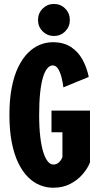

<svg xmlns="http://www.w3.org/2000/svg" viewBox="-20 -914 490 946"><path d="M423.4 -369V-113.9Q412.3 -85.1 387.7 -56.2Q363.1 -27.3 326.4 -8.1Q289.7 11 242 11Q208.9 11 177.1 -1.6Q145.4 -14.2 118.3 -41.1Q91.2 -68 70.5 -110.2Q49.9 -152.4 38.1 -211.5Q26.4 -270.6 26.4 -348Q26.4 -425.4 38.2 -484.3Q49.9 -543.2 70.7 -585.4Q91.5 -627.5 118.5 -654.1Q145.5 -680.8 176.6 -693.4Q207.7 -706 240 -706Q292.9 -706 328.7 -683Q364.6 -659.9 386.1 -621Q407.6 -582 417.3 -534.9L292.3 -483.6Q289.9 -504.6 283.9 -529.9Q277.9 -555.1 267.2 -573.4Q256.6 -591.6 240 -591.6Q225.2 -591.6 212.9 -577Q200.6 -562.5 191.6 -532.6Q182.7 -502.8 177.8 -456.8Q172.9 -410.9 172.9 -348Q172.9 -285.1 178.5 -239Q184.1 -192.8 193.7 -162.9Q203.3 -133 215.8 -118.2Q228.2 -103.4 242 -103.4Q255.1 -103.4 264.2 -109.4Q273.4 -115.4 279.2 -124Q285.1 -132.6 287.6 -140.4V-262.4H233.7V-369ZM245.7 -736.8Q213.1 -736.8 190.2 -759.7Q167.3 -782.6 167.3 -815.2Q167.3 -848.7 190.2 -871.6Q213.1 -894.5 245.5 -894.5Q278.9 -894.5 301.5 -871.6Q324.1 -848.7 324.1 -815.2Q324.1 -782.6 301.5 -759.7Q278.8 -736.8 245.7 -736.8Z"/></svg>

Font: League Mono Thin Condensed
Style: Regular
Weight: 100
Width: 1
Designer: Tyler Finck
Foundry: The League of Moveable Type / Tyler Finck
Version: Version 2.300;RELEASE